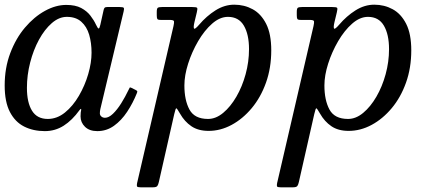

<svg xmlns="http://www.w3.org/2000/svg" viewBox="-22 -550 1850 820"><path d="M562.5 -152Q545.5 -109.5 521 -72.5Q496.5 -35.5 464.8 -12.8Q433 10 393.5 10Q360 10 341 -8.5Q322 -27 322 -53Q322 -64 322.8 -69.8Q323.5 -75.5 324.5 -79.5Q325.5 -85 323.5 -85Q321.5 -85 317.5 -79.5Q286.5 -36.5 250 -13.2Q213.5 10 169.5 10Q120 10 81.2 -9.5Q42.5 -29 20.2 -72Q-2 -115 -2 -185Q-2 -260 21.8 -323Q45.5 -386 84.5 -432Q123.5 -478 169.8 -503.5Q216 -529 261 -529Q300 -529 324.8 -515.8Q349.5 -502.5 364.2 -483.2Q379 -464 387.5 -445.5Q395.5 -428.5 399.2 -428.2Q403 -428 406.5 -444L420.5 -507Q422 -514 425 -517Q428 -520 436.5 -520H489Q504 -520 506.5 -516.5Q509 -513 506 -501L406.5 -84Q405.5 -80 405 -75Q404.5 -70 404.5 -66Q404.5 -58 410.8 -52.5Q417 -47 426.5 -47Q442.5 -47 460.5 -64.2Q478.5 -81.5 495.8 -109Q513 -136.5 527.5 -167Q530.5 -173.5 532 -175.8Q533.5 -178 540 -174.5L557 -166Q563.5 -162.5 564.2 -160.5Q565 -158.5 562.5 -152ZM369 -325Q369 -367 358.8 -401.8Q348.5 -436.5 325.2 -457.2Q302 -478 263.5 -478Q230 -478 199.2 -451.2Q168.5 -424.5 144.5 -380.5Q120.5 -336.5 106.8 -282.8Q93 -229 93 -175Q93 -112 114.8 -77Q136.5 -42 182 -42Q221.5 -42 255.5 -69.5Q289.5 -97 315 -140.8Q340.5 -184.5 354.8 -233.5Q369 -282.5 369 -325Z M670.5 -520H798.5Q817 -520 819.8 -516.5Q822.5 -513 818.5 -497L808.5 -455.5Q803.5 -434.5 806.5 -428.5Q809.5 -422.5 828.5 -444.5Q860 -481.5 898.5 -505.8Q937 -530 978.5 -530Q1021.5 -530 1057.2 -510.5Q1093 -491 1114.8 -448Q1136.5 -405 1136.5 -335Q1136.5 -260 1114 -197Q1091.5 -134 1053 -88Q1014.5 -42 967 -16.5Q919.5 9 869 9Q824.5 9 795.2 -11Q766 -31 747 -64.5Q734.5 -86.5 731.2 -87.5Q728 -88.5 722 -62L656.5 227Q654 238.5 650 244.2Q646 250 631 250H578.5Q565 250 563.2 246Q561.5 242 563.5 232L719 -439Q722 -452.5 721.2 -458.8Q720.5 -465 701.5 -465H663.5Q652 -465 649.8 -469.2Q647.5 -473.5 647.5 -485V-499.5Q647.5 -514 652.2 -517Q657 -520 670.5 -520ZM765.5 -185Q765.5 -122 787.2 -82Q809 -42 866.5 -42Q900 -42 931.2 -68Q962.5 -94 987.5 -137Q1012.5 -180 1027 -233Q1041.5 -286 1041.5 -340Q1041.5 -403 1019.5 -440.5Q997.5 -478 951.5 -478Q917 -478 884 -449Q851 -420 824.2 -374.2Q797.5 -328.5 781.5 -278.2Q765.5 -228 765.5 -185Z M1268.5 -520H1396.5Q1415 -520 1417.8 -516.5Q1420.5 -513 1416.5 -497L1406.5 -455.5Q1401.5 -434.5 1404.5 -428.5Q1407.5 -422.5 1426.5 -444.5Q1458 -481.5 1496.5 -505.8Q1535 -530 1576.5 -530Q1619.5 -530 1655.2 -510.5Q1691 -491 1712.8 -448Q1734.5 -405 1734.5 -335Q1734.5 -260 1712 -197Q1689.5 -134 1651 -88Q1612.5 -42 1565 -16.5Q1517.5 9 1467 9Q1422.5 9 1393.2 -11Q1364 -31 1345 -64.5Q1332.5 -86.5 1329.2 -87.5Q1326 -88.5 1320 -62L1254.5 227Q1252 238.5 1248 244.2Q1244 250 1229 250H1176.5Q1163 250 1161.2 246Q1159.5 242 1161.5 232L1317 -439Q1320 -452.5 1319.2 -458.8Q1318.5 -465 1299.5 -465H1261.5Q1250 -465 1247.8 -469.2Q1245.5 -473.5 1245.5 -485V-499.5Q1245.5 -514 1250.2 -517Q1255 -520 1268.5 -520ZM1363.5 -185Q1363.5 -122 1385.2 -82Q1407 -42 1464.5 -42Q1498 -42 1529.2 -68Q1560.5 -94 1585.5 -137Q1610.5 -180 1625 -233Q1639.5 -286 1639.5 -340Q1639.5 -403 1617.5 -440.5Q1595.5 -478 1549.5 -478Q1515 -478 1482 -449Q1449 -420 1422.2 -374.2Q1395.5 -328.5 1379.5 -278.2Q1363.5 -228 1363.5 -185Z"/></svg>

Font: Besley
Style: Italic
Weight: 400
Italic angle: -13°
Designer: Owen Earl
Foundry: indestructible type*
Version: Version 4.000; ttfautohint (v1.8.4.7-5d5b)